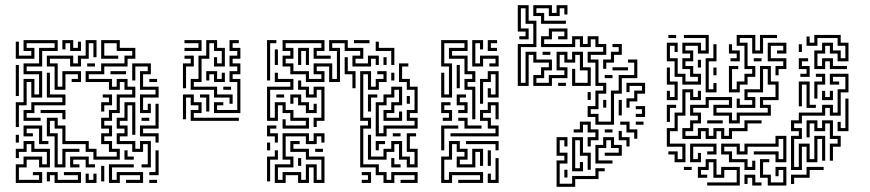

<svg xmlns="http://www.w3.org/2000/svg" viewBox="-20 -701 3361 742"><path d="M41 -210V-306H71V-396H113V-336H131V-414H71V-456H131V-516H191V-534H83V-516H113V-474H41V-540H53V-486H101V-504H71V-546H203V-504H143V-444H83V-426H143V-324H101V-384H83V-294H53V-210ZM191 -354V-444H161V-486H263V-456H281V-486H311V-546H353V-480H341V-534H323V-474H293V-444H251V-474H173V-456H203V-366H221V-426H293V-384H257V-396H281V-414H233V-354ZM191 -54V-174H161V-246H203V-216H233V-156H323V-126H353V-96H431V-114H401V-144H371V-186H401V-204H371V-246H401V-276H431V-336H491V-354H461V-384H443V-354H401V-384H311V-426H371V-456H461V-486H491V-504H431V-534H383V-486H437V-474H371V-546H443V-516H503V-474H473V-444H383V-414H323V-396H413V-366H431V-396H473V-366H503V-324H443V-264H413V-234H383V-216H413V-174H383V-156H413V-126H443V-84H341V-114H311V-144H221V-204H191V-234H173V-186H203V-66H221V-126H287V-114H233V-54ZM251 -504V-534H233V-510H221V-546H263V-516H281V-540H293V-504ZM317 -444V-456H347V-444ZM521 -264V-336H581V-354H521V-426H551V-444H503V-390H491V-456H563V-414H533V-366H593V-324H533V-276H551V-300H563V-264ZM41 -330V-450H53V-330ZM407 -414V-426H467V-414ZM71 -234V-276H101V-306H221V-324H161V-420H173V-336H233V-294H113V-264H83V-246H137V-234ZM557 -384V-396H587V-384ZM371 -270V-306H401V-324H377V-336H413V-294H383V-270ZM527 -54V-66H551V-144H533V-114H491V-144H431V-186H461V-204H431V-246H461V-306H503V-180H491V-294H473V-234H443V-216H473V-174H443V-156H503V-126H521V-156H563V-54ZM581 -150V-174H521V-216H581V-300H593V-204H533V-186H593V-150ZM221 -240V-264H137V-276H233V-240ZM527 -234V-246H557V-234ZM131 -144V-204H83V-186H107V-174H71V-216H143V-156H167V-144ZM41 -150V-180H53V-150ZM41 6V-66H71V-96H143V-66H161V-114H101V-144H83V-114H53V-90H41V-126H71V-156H113V-126H173V-54H131V-84H83V-54H53V-6H131V-24H107V-36H143V6ZM461 -84V-120H473V-96H497V-84ZM557 -24V-36H581V-120H593V-24ZM251 -54V-96H323V-66H347V-54H311V-84H263V-66H287V-54ZM401 6V-66H497V-54H413V-6H431V-36H533V6H467V-6H521V-24H443V6ZM371 0V-60H383V0ZM191 6V-24H173V0H161V-36H203V-6H281V-24H227V-36H293V6ZM311 6V-30H323V-6H341V-30H353V6ZM557 6V-6H587V6Z M693 -504V-516H747V-534H693V-546H759V-504ZM867 -300V-324H807V-354H717V-396H747V-486H777V-546H819V-516H849V-444H807V-480H819V-456H837V-504H807V-534H789V-474H759V-384H729V-366H819V-336H879V-300ZM807 -264V-306H843V-294H819V-276H897V-384H867V-426H897V-444H867V-486H897V-504H867V-546H903V-534H879V-516H909V-474H879V-456H909V-414H879V-396H909V-264ZM687 -360V-456H717V-474H693V-486H729V-444H699V-360ZM807 -384V-414H789V-390H777V-426H819V-396H837V-420H849V-384ZM843 -354V-366H873V-354ZM717 -234V-276H747V-294H717V-324H699V-240H687V-336H729V-306H759V-264H729V-246H903V-234ZM777 -270V-324H753V-336H789V-270Z M1012 -390V-546H1048V-534H1024V-390ZM1162 -384V-414H1102V-444H1072V-486H1102V-504H1072V-546H1234V-504H1204V-486H1258V-474H1192V-516H1222V-534H1084V-516H1114V-474H1084V-456H1114V-426H1174V-396H1222V-414H1192V-456H1264V-396H1282V-504H1252V-546H1324V-516H1384V-474H1354V-456H1402V-486H1444V-450H1432V-474H1414V-444H1342V-486H1372V-504H1312V-534H1264V-516H1294V-384H1252V-444H1204V-426H1234V-384ZM1348 -534V-546H1408V-534ZM1492 -450V-504H1432V-540H1444V-516H1504V-450ZM1132 -450V-516H1174V-450H1162V-504H1144V-450ZM1042 -450V-510H1054V-450ZM1342 -360V-414H1312V-480H1324V-426H1354V-360ZM1462 -450V-480H1474V-450ZM1432 -174V-306H1462V-336H1492V-366H1534V-294H1504V-264H1474V-246H1522V-270H1534V-234H1462V-276H1492V-306H1522V-354H1504V-324H1474V-294H1444V-186H1462V-216H1582V-234H1552V-276H1582V-354H1552V-384H1522V-456H1558V-444H1534V-396H1564V-366H1594V-264H1564V-246H1594V-204H1474V-174ZM1462 6V-24H1432V-54H1372V-216H1402V-234H1372V-426H1414V-366H1432V-396H1462V-414H1438V-426H1474V-384H1444V-354H1402V-414H1384V-246H1414V-204H1384V-66H1444V-36H1474V-6H1492V-36H1594V6H1528V-6H1582V-24H1504V6ZM1492 -390V-420H1504V-390ZM1072 -204V-240H1084V-216H1162V-234H1102V-264H1072V-294H1054V-234H1012V-366H1102V-384H1042V-420H1054V-396H1114V-354H1024V-246H1042V-306H1084V-276H1114V-246H1174V-204ZM1192 -210V-246H1222V-354H1204V-324H1162V-354H1132V-390H1144V-366H1174V-336H1192V-366H1234V-234H1204V-210ZM1048 -324V-336H1078V-324ZM1162 -264V-294H1132V-324H1114V-300H1102V-336H1144V-306H1174V-276H1192V-300H1204V-264ZM1402 -270V-336H1438V-324H1414V-270ZM1552 -300V-330H1564V-300ZM1042 -150V-174H1012V-216H1048V-204H1024V-186H1054V-150ZM1498 -174V-186H1528V-174ZM1552 -54V-84H1522V-144H1504V-114H1474V-84H1402V-180H1414V-96H1462V-126H1492V-156H1534V-96H1564V-66H1582V-114H1552V-186H1588V-174H1564V-126H1594V-54ZM1042 6V-66H1102V-84H1072V-186H1174V-156H1192V-186H1234V-150H1222V-174H1204V-144H1162V-174H1084V-96H1114V-54H1054V-6H1072V-36H1144V-6H1162V-66H1204V-6H1222V-84H1162V-114H1102V-156H1138V-144H1114V-126H1174V-96H1234V6H1192V-54H1174V6H1132V-24H1084V6ZM1432 -120V-156H1468V-144H1444V-120ZM1012 -120V-150H1024V-120ZM1198 -114V-126H1228V-114ZM1012 0V-96H1042V-120H1054V-84H1024V0ZM1492 -54V-90H1504V-66H1528V-54ZM1132 -60V-90H1144V-60ZM1378 6V-6H1402V-24H1378V-36H1414V6Z M1805 -240V-354H1775V-396H1805V-414H1775V-474H1715V-516H1775V-534H1697V-456H1727V-324H1685V-420H1697V-336H1715V-444H1685V-546H1787V-504H1727V-486H1787V-426H1817V-384H1787V-366H1817V-240ZM1805 -444V-546H1847V-510H1835V-534H1817V-456H1835V-486H1907V-444H1871V-456H1895V-474H1847V-444ZM1865 -504V-546H1901V-534H1877V-516H1901V-504ZM1745 -360V-450H1757V-360ZM1835 -300V-396H1865V-426H1907V-324H1865V-360H1877V-336H1895V-414H1877V-384H1847V-300ZM1751 -264V-276H1775V-294H1745V-336H1781V-324H1757V-306H1787V-264ZM1691 -234V-246H1715V-264H1685V-306H1721V-294H1697V-276H1727V-234ZM1721 -174V-186H1895V-204H1865V-234H1835V-276H1865V-306H1907V-240H1895V-294H1877V-264H1847V-246H1877V-216H1907V-174ZM1775 -204V-234H1751V-246H1787V-216H1841V-204ZM1685 -120V-216H1751V-204H1697V-120ZM1685 6V-96H1715V-156H1757V-126H1787V-84H1757V-66H1805V-126H1847V-60H1835V-114H1817V-54H1745V-96H1775V-114H1745V-144H1727V-84H1697V-6H1715V-36H1847V6H1751V-6H1835V-24H1727V6ZM1895 -120V-144H1781V-156H1907V-120ZM1865 -60V-120H1877V-60ZM1865 6V-30H1877V-6H1895V-90H1907V6Z M1981 -369V-531H2041V-609H2011V-669H1993V-591H2023V-549H1987V-561H2011V-579H1981V-681H2023V-621H2053V-519H1993V-381H2011V-501H2053V-471H2113V-429H2083V-399H2053V-381H2101V-411H2161V-429H2131V-501H2173V-471H2191V-501H2233V-441H2263V-369H2191V-435H2203V-381H2251V-429H2221V-489H2203V-459H2161V-489H2143V-441H2173V-399H2113V-369H2041V-411H2071V-441H2101V-459H2041V-489H2023V-369ZM2071 -609V-639H2041V-681H2113V-651H2131V-681H2173V-645H2161V-669H2143V-639H2101V-669H2053V-651H2083V-621H2167V-609ZM2281 -219V-249H2251V-291H2281V-351H2311V-369H2281V-459H2251V-501H2311V-519H2281V-549H2263V-519H2221V-549H2203V-519H2071V-561H2101V-591H2173V-549H2137V-561H2161V-579H2113V-549H2083V-531H2191V-561H2233V-531H2251V-561H2293V-531H2323V-489H2263V-471H2293V-381H2323V-339H2293V-279H2263V-261H2293V-231H2341V-351H2371V-411H2431V-459H2407V-471H2443V-399H2383V-339H2353V-219ZM2311 -435V-471H2341V-501H2371V-519H2347V-531H2383V-489H2353V-459H2323V-435ZM2077 -489V-501H2107V-489ZM2347 -429V-441H2407V-429ZM2317 -399V-411H2347V-399ZM2137 -369V-381H2167V-369ZM2401 -285V-321H2431V-351H2461V-369H2413V-345H2401V-381H2473V-339H2443V-309H2413V-285ZM2251 -315V-345H2263V-315ZM2311 -285V-315H2323V-285ZM2371 -255V-315H2383V-255ZM2437 -249V-261H2461V-279H2437V-291H2473V-249ZM2251 -135V-171H2281V-189H2251V-219H2233V-189H2197V-201H2221V-231H2263V-201H2293V-159H2263V-135ZM2431 -165V-189H2401V-219H2377V-231H2413V-201H2443V-165ZM2437 -219V-231H2467V-219ZM2317 -189V-201H2347V-189ZM2401 -135V-159H2371V-195H2383V-171H2413V-135ZM2131 21V-81H2161V-99H2131V-171H2173V-135H2161V-159H2143V-111H2173V-69H2143V9H2191V-21H2281V-51H2317V-39H2293V-9H2203V21ZM2191 -39V-171H2233V-111H2263V-45H2251V-99H2221V-159H2203V-51H2221V-75H2233V-39ZM2281 -69V-141H2311V-171H2353V-141H2383V-99H2317V-111H2371V-129H2341V-159H2323V-129H2293V-81H2347V-69ZM2161 -15V-45H2173V-15Z M2617 -374V-404H2587V-464H2557V-536H2599V-500H2587V-524H2569V-476H2599V-416H2629V-386H2677V-404H2647V-434H2617V-476H2647V-494H2617V-536H2689V-506H2707V-554H2623V-566H2719V-494H2677V-524H2629V-506H2659V-464H2629V-446H2659V-416H2689V-374ZM2563 -554V-566H2593V-554ZM2797 -344V-446H2833V-434H2809V-356H2827V-386H2857V-416H2887V-434H2857V-524H2827V-566H2899V-506H2917V-566H2983V-554H2929V-494H2887V-554H2839V-536H2869V-446H2899V-404H2869V-374H2839V-344ZM3127 -434V-506H3157V-536H3199V-506H3229V-476H3247V-524H3217V-554H3139V-524H3097V-560H3109V-536H3127V-566H3229V-536H3259V-464H3217V-494H3187V-524H3169V-494H3139V-446H3157V-476H3199V-446H3253V-434H3187V-464H3169V-434ZM2977 -410V-446H3007V-464H2947V-536H3019V-494H2983V-506H3007V-524H2959V-476H3019V-434H2989V-410ZM3067 -500V-530H3079V-500ZM2803 -464V-476H2827V-494H2797V-530H2809V-506H2839V-464ZM2707 -344V-476H2737V-530H2749V-464H2719V-356H2737V-380H2749V-344ZM2893 -464V-476H2923V-464ZM3073 -404V-416H3097V-434H3067V-476H3103V-464H3079V-446H3109V-404ZM2677 -440V-470H2689V-440ZM2617 -164V-206H2647V-236H2677V-254H2647V-296H2707V-326H2809V-284H2749V-266H2809V-236H2827V-266H2947V-284H2917V-326H2977V-374H2947V-434H2929V-344H2869V-326H2899V-284H2827V-320H2839V-296H2887V-314H2857V-356H2917V-446H2959V-386H2989V-314H2929V-296H2959V-254H2839V-224H2797V-254H2737V-296H2797V-314H2719V-284H2659V-266H2689V-224H2659V-194H2629V-176H2677V-206H2719V-176H2737V-206H2779V-176H2797V-206H2857V-236H2923V-224H2869V-194H2809V-164H2767V-194H2749V-164H2707V-194H2689V-164ZM2557 -314V-350H2569V-326H2587V-374H2557V-440H2569V-386H2599V-314ZM2737 -410V-440H2749V-410ZM3127 -320V-386H3157V-404H3133V-416H3169V-374H3139V-320ZM3037 -44V-176H3067V-194H3037V-236H3067V-266H3157V-296H3199V-266H3217V-356H3247V-404H3199V-386H3223V-374H3187V-416H3259V-344H3229V-254H3187V-284H3169V-254H3079V-224H3049V-206H3079V-164H3049V-56H3067V-146H3109V-86H3127V-176H3169V-80H3157V-164H3139V-74H3097V-134H3079V-44ZM3097 -284V-374H3079V-290H3067V-386H3109V-296H3133V-284ZM2587 -74V-104H2563V-116H2599V-86H2617V-134H2557V-206H2587V-266H2617V-356H2659V-326H2677V-350H2689V-314H2647V-344H2629V-254H2599V-194H2569V-146H2629V-74ZM3157 -314V-350H3169V-326H3187V-350H3199V-314ZM3217 -194V-230H3229V-206H3247V-320H3259V-194ZM2557 -230V-296H2593V-284H2569V-230ZM2713 -224V-236H2773V-224ZM3187 -80V-146H3217V-164H3187V-224H3169V-194H3127V-224H3109V-170H3097V-236H3139V-206H3157V-236H3199V-176H3229V-134H3199V-80ZM2857 -44V-74H2797V-104H2767V-146H2839V-116H2857V-146H2977V-176H3019V-74H2977V-104H2893V-116H2989V-86H3007V-164H2989V-134H2869V-104H2827V-134H2779V-116H2809V-86H2869V-56H2887V-80H2899V-44ZM2647 -74V-146H2749V-104H2713V-116H2737V-134H2659V-86H2677V-110H2689V-74ZM2713 16V4H2827V-44H2779V-14H2737V-74H2719V-44H2689V-26H2713V-14H2677V-56H2707V-86H2749V-26H2767V-56H2839V16ZM2947 16V-14H2917V-86H2953V-74H2929V-26H2959V4H3007V-44H2989V-20H2977V-56H3019V16ZM2623 -44V-56H2653V-44ZM3037 10V-26H3097V-56H3163V-44H3109V-14H3049V10ZM2887 16V-14H2869V10H2857V-26H2899V4H2923V16Z"/></svg>

Font: Rubik Maze
Style: Regular
Weight: 400
Designer: Hubert and Fischer, NaN
Foundry: Hubert and Fischer, NaN
Version: Version 2.200